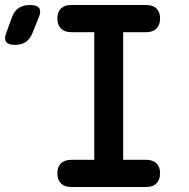

<svg xmlns="http://www.w3.org/2000/svg" viewBox="-136 -750 756 770"><path d="M-6 -617Q-16 -593 -33 -581.5Q-50 -570 -76 -570Q-103 -570 -111.5 -582Q-120 -594 -111 -618L-89 -678Q-80 -705 -61.5 -717.5Q-43 -730 -16 -730Q12 -730 21 -717.5Q30 -705 19 -679ZM358 -109H451Q477 -109 491.5 -95Q506 -81 506 -55Q506 -29 491.5 -14.5Q477 0 451 0H149Q123 0 108.5 -14.5Q94 -29 94 -55Q94 -81 108.5 -95Q123 -109 149 -109H242V-621H149Q123 -621 108.5 -635.5Q94 -650 94 -676Q94 -702 108.5 -716Q123 -730 149 -730H451Q477 -730 491.5 -716Q506 -702 506 -676Q506 -650 491.5 -635.5Q477 -621 451 -621H358Z"/></svg>

Font: Maple Mono NL SemiBold
Style: Regular
Weight: 600
Monospace: yes
Designer: subframe7536
Version: Version 7.000